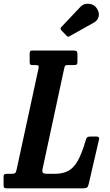

<svg xmlns="http://www.w3.org/2000/svg" viewBox="-70 -1025 597 1045"><path d="M-50.5 -18.5V-64.5Q-50.5 -73.5 -46 -76.2Q-41.5 -79 -33 -79H-10Q7 -79 12 -82.8Q17 -86.5 20.5 -102.5L139.5 -652Q142 -664 139 -667.5Q136 -671 122 -671H107Q96 -671 93.8 -675Q91.5 -679 91.5 -690V-729.5Q91.5 -741.5 93.8 -745.8Q96 -750 108 -750H329.5Q341 -750 346.2 -746.8Q351.5 -743.5 351.5 -731V-690Q351.5 -678 348 -674.5Q344.5 -671 333 -671H302.5Q289 -671 285.2 -667.8Q281.5 -664.5 279.5 -653L162 -107Q158.5 -90.5 163.2 -84.8Q168 -79 188.5 -79H228.5Q271.5 -79 301.2 -94.8Q331 -110.5 353.5 -150.2Q376 -190 396.5 -261.5Q400 -274 405.2 -278Q410.5 -282 426.5 -282H454Q471 -282 469.5 -268.5L412.5 -22.5Q409.5 -9 403.8 -4.5Q398 0 382 0H-29.5Q-42.5 0 -46.5 -2.8Q-50.5 -5.5 -50.5 -18.5ZM456 -981Q472.5 -956.5 467 -935Q461.5 -913.5 441 -902L310.5 -829Q304.5 -825 301 -825Q297.5 -825 292.5 -830.5L263.5 -860.5Q255.5 -869.5 263.5 -877.5L367.5 -987.5Q385 -1007 413.2 -1004.5Q441.5 -1002 456 -981Z"/></svg>

Font: Besley* Condensed Semi
Style: Italic
Weight: 600
Width: 3
Italic angle: -13°
Designer: Owen Earl
Foundry: indestructible type*
Version: Version 3.000; ttfautohint (v1.8.3)